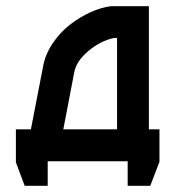

<svg xmlns="http://www.w3.org/2000/svg" viewBox="-20 -520 565 619"><path d="M118.7 -304.7Q125.5 -344.2 149.7 -380.1Q173.8 -416 205.8 -440.7Q237.8 -465.3 272.7 -481Q307.6 -496.6 337.9 -500H460V-103H494.1V1.5L464.4 79.1H391.6V0H133.8V79.1H59.6L31.2 3.4V-103H79.6ZM184.1 -103H357.4V-397.5H347.2Q304.7 -388.7 265.1 -355.7Q225.6 -322.8 219.2 -286.1Z"/></svg>

Font: Anka/Coder Condensed
Style: Bold
Weight: 700
Width: 4
Monospace: yes
Version: Version 001.100